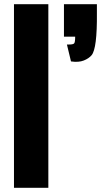

<svg xmlns="http://www.w3.org/2000/svg" viewBox="-20 -899 484 919"><path d="M46.9 0V-878.9H211.4V0ZM311.5 -686Q329.1 -686 334.5 -690.9Q339.8 -695.8 339.8 -723.6H286.1V-878.9H443.8V-835.9Q445.3 -667 418.5 -634.8Q405.3 -619.1 380.9 -609.4Q356.4 -599.6 319.8 -605L300.3 -686Z"/></svg>

Font: Oswald-Bold
Style: Bold
Weight: 700
Designer: vernon adams
Foundry: vernon adams
Version: Version 2.002; ttfautohint (v0.92.18-e454-dirty) -l 8 -r 50 